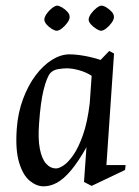

<svg xmlns="http://www.w3.org/2000/svg" viewBox="-20 -654 491 680"><path d="M134.5 5.9Q109 5.9 85.1 -13.9Q61.1 -33.8 47.6 -78.7Q34 -123.5 39.4 -198.5Q43.6 -255.4 61.6 -303.4Q79.5 -351.5 106 -386.9Q132.5 -422.2 163.8 -441.9Q195.1 -461.5 225.9 -461.5Q248.9 -461.5 278.9 -456.2Q308.9 -450.8 336.2 -441.7L366.9 -473.5L383.9 -464.5L356.9 -69.4H424.9L422.9 -52L304.5 4.4L277.5 -9.6L286.2 -132.4Q256.9 -80.6 231.2 -50.2Q205.6 -19.9 182 -7Q158.3 5.9 134.5 5.9ZM178.9 -57.5Q189.2 -57.5 205.7 -68.5Q222.1 -79.5 240.1 -105.5Q258.1 -131.6 273.9 -176.2Q289.7 -220.8 297.8 -288.2L304.6 -385.4Q286.9 -397.5 261.8 -404.8Q236.8 -412 216.5 -412Q205.4 -412 187.2 -409.4Q169 -406.8 158 -395Q145.3 -379.6 134.3 -335.2Q123.4 -290.7 118.4 -216.5Q114.2 -162.3 121.1 -126.9Q128 -91.5 143.2 -74.5Q158.3 -57.5 178.9 -57.5ZM338 -545.1Q331.9 -545.1 321.2 -551.7Q310.5 -558.3 302.1 -567.6Q293.7 -576.9 293.9 -585.6Q294.9 -595.1 302.8 -606Q310.7 -617 321.6 -625.5Q332.5 -634 339.4 -634Q346.9 -634 357.5 -627.4Q368.1 -620.7 376.3 -611.5Q384.4 -602.2 383.4 -592.5Q383.2 -584 374.8 -572.6Q366.3 -561.1 355.9 -553.1Q345.5 -545.1 338 -545.1ZM181 -545.1Q174.1 -545.1 163.4 -551.7Q152.7 -558.3 144.7 -567.6Q136.8 -576.9 137 -585.6Q138 -595.1 145.8 -606Q153.7 -617 164.6 -625.5Q175.6 -634 182.4 -634Q189.3 -634 200.3 -627.4Q211.4 -620.7 219.4 -611.5Q227.5 -602.2 226.5 -592.5Q226.3 -584 217.8 -572.6Q209.4 -561.1 198.9 -553.1Q188.5 -545.1 181 -545.1Z"/></svg>

Font: Ancizar Serif Light
Style: Italic
Weight: 300
Italic angle: -4°
Designer: Cesar Puertas, Viviana Monsalve, Julian Moncada, Julian Prieto, Jose Castro, Felipe Aragon, Mariel Hernandez, Sara Alarc
Version: Version 8.100